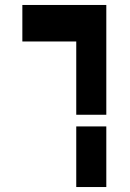

<svg xmlns="http://www.w3.org/2000/svg" viewBox="-20 -753 523 773"><path d="M70 -733H287H408V-586V-291H287V-586H70ZM287 -244H408V0H287Z"/></svg>

Font: PatchStencil
Style: Regular
Weight: 400
Version: Version 1.1